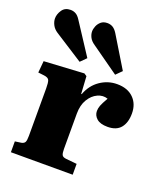

<svg xmlns="http://www.w3.org/2000/svg" viewBox="-148 -917 872 1016"><g transform="rotate(20 288.0 -408.5)"><path d="M34 0V-61L69 -66Q84 -69 89 -78.5Q94 -88 94 -114V-381Q94 -413 89 -426Q84 -439 60 -442L26 -446L32 -512L257 -525L272 -515L278 -417H281Q301 -471 344.5 -501Q388 -531 440 -531Q499 -531 532.5 -498Q566 -465 566 -411Q566 -360 542 -330.5Q518 -301 468 -301Q427 -301 407 -318.5Q387 -336 387 -361Q387 -376 393 -392Q399 -408 418 -441Q390 -451 360.5 -437.5Q331 -424 311.5 -391.5Q292 -359 292 -311V-113Q292 -89 297 -79Q302 -69 321 -67L382 -61V0ZM412 -574 257 -684Q236 -698 227.5 -715Q219 -732 219 -748Q219 -762 225.5 -778Q232 -794 245.5 -805.5Q259 -817 281 -817Q298 -817 311.5 -809Q325 -801 337 -782L444 -606ZM212 -574 50 -678Q30 -691 20.5 -709.5Q11 -728 11 -746Q11 -769 26.5 -792.5Q42 -816 74 -816Q90 -816 103.5 -808.5Q117 -801 129 -782L244 -606Z"/></g></svg>

Font: Literata 36pt ExtraBold
Style: Regular
Weight: 800
Designer: Latin by Veronika Burian and Jose Scaglione. Greek by Irene Vlachou. Cyrillic by Vera Evstafieva.
Foundry: TypeTogether
Version: Version 3.002